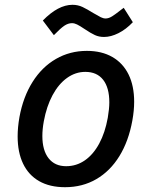

<svg xmlns="http://www.w3.org/2000/svg" viewBox="-20 -772 640 800"><path d="M53.5 -203.5Q53.5 -241.5 61 -284Q76.5 -368.5 115.8 -430.8Q155 -493 213.2 -526.5Q271.5 -560 342 -560Q404 -560 448.2 -534.5Q492.5 -509 515.8 -461.5Q539 -414 539 -348Q539 -311.5 531.5 -270Q516 -184 477.5 -121.5Q439 -59 381.2 -25.5Q323.5 8 251 8Q187.5 8 143.2 -17.2Q99 -42.5 76.2 -90Q53.5 -137.5 53.5 -203.5ZM429 -281Q435.5 -319 435.5 -345.5Q435.5 -406.5 409.8 -439.5Q384 -472.5 335.5 -472.5Q294.5 -472.5 259.2 -447.2Q224 -422 199 -375.5Q174 -329 162.5 -266.5Q156.5 -233.5 156.5 -205.5Q156.5 -145.5 182.5 -112.5Q208.5 -79.5 255.5 -79.5Q298.5 -79.5 333.8 -104Q369 -128.5 393.5 -174Q418 -219.5 429 -281ZM332.5 -651Q312.5 -664.5 301.2 -670Q290 -675.5 280 -675.5Q264 -675.5 248 -664.8Q232 -654 204.5 -625.5L158.5 -686.5Q222.5 -752 282 -752Q304.5 -752 324 -742.8Q343.5 -733.5 369 -717.5Q389.5 -705.5 400 -700.2Q410.5 -695 420 -695Q433 -695 447.2 -704Q461.5 -713 485.5 -732L495.5 -739.5L533.5 -679.5Q505 -649.5 473.5 -633.8Q442 -618 413.5 -618Q392.5 -618 375.5 -625.8Q358.5 -633.5 332.5 -651Z"/></svg>

Font: JuliaMono Medium
Style: Italic
Weight: 500
Italic angle: -9°
Monospace: yes
Designer: cormullion
Foundry: corm
Version: Version 0.054; ttfautohint (v1.8.4)